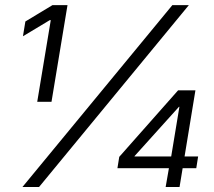

<svg xmlns="http://www.w3.org/2000/svg" viewBox="-20 -748 856 768"><path d="M69.8 0 669.4 -727.5H735.4L136.2 0ZM128.9 -340.8 183.1 -667.5H179.2L71.8 -603L81.5 -662.1L189.9 -727.5H250L186 -340.8ZM449.7 -75.2 457 -120.6 692.4 -386.7H730.5L720.2 -320.8H695.8L518.1 -123.5V-122.1H772.5L765.1 -75.2ZM642.6 0 658.2 -89.8 662.6 -108.9 708.5 -386.7H761.7L698.2 0Z"/></svg>

Font: Inter Tight Light
Style: Italic
Weight: 300
Italic angle: -9.39999°
Designer: Rasmus Andersson
Foundry: rsms
Version: Version 3.004